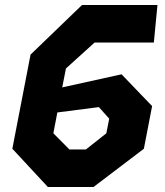

<svg xmlns="http://www.w3.org/2000/svg" viewBox="-20 -750 660 770"><path d="M172 0H355L557 -153.5L590 -324.5L467.5 -452L229.5 -399.5L244.5 -475.5L359.5 -579.5H597L611.5 -730H309L102.5 -531L29.5 -153.5ZM194 -215.5 210 -299 376.5 -320.5 418 -274 406.5 -215.5 324.5 -150.5H258.5Z"/></svg>

Font: Monaspace Krypton ExtraBold
Style: Italic
Weight: 800
Italic angle: -11°
Designer: Riley Cran & the Lettermatic Team
Foundry: Lettermatic
Version: Version 1.101 (Monaspace Krypton)